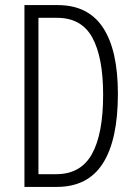

<svg xmlns="http://www.w3.org/2000/svg" viewBox="-20 -734 534 754"><path d="M443 -365Q443 -185 384 -92.5Q325 0 203 0H76V-714H207Q326 -714 384.5 -625.5Q443 -537 443 -365ZM385 -362Q385 -509 342.5 -586.5Q300 -664 204 -664H131V-50H201Q297 -50 341 -129Q385 -208 385 -362Z"/></svg>

Font: Noto Sans Ethiopic ExtraCondensed Light
Style: Regular
Weight: 300
Width: 2
Designer: Monotype Design Team
Foundry: Monotype Imaging Inc.
Version: Version 2.102; ttfautohint (v1.8.4.7-5d5b)